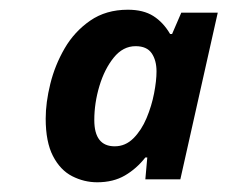

<svg xmlns="http://www.w3.org/2000/svg" viewBox="-20 -740 468 395"><path d="M180 -365Q153 -365 128.5 -377.5Q104 -390 89 -419Q74 -448 74 -496Q74 -529 83.5 -567.5Q93 -606 113 -640.5Q133 -675 165.5 -697.5Q198 -720 243 -720Q275 -720 295.5 -707Q316 -694 330 -670H334L353 -714H428L351 -371H279L283 -416H279Q261 -393 237 -379Q213 -365 180 -365ZM216 -439Q238 -439 254.5 -455.5Q271 -472 281.5 -497Q292 -522 297 -548Q302 -574 302 -593Q302 -616 292 -630.5Q282 -645 259 -645Q233 -645 214 -621.5Q195 -598 184.5 -563Q174 -528 174 -493Q174 -439 216 -439Z"/></svg>

Font: Noto IKEA Latin
Style: Bold Italic
Weight: 700
Italic angle: -12°
Designer: Monotype Design Team
Foundry: Monotype Imaging Inc.
Version: Version 1.0